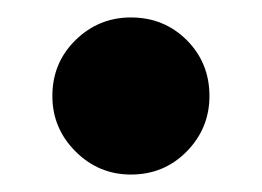

<svg xmlns="http://www.w3.org/2000/svg" viewBox="-20 -190 300 220"><path d="M40 -80Q40 -118 66.5 -144Q93 -170 130 -170Q168 -170 194 -144Q220 -118 220 -80Q220 -43 194 -16.5Q168 10 130 10Q93 10 66.5 -16.5Q40 -43 40 -80Z"/></svg>

Font: Raigarh
Style: Bold
Weight: 700
Designer: jaikishan Patel
Foundry: MagicType
Version: Version 1.000